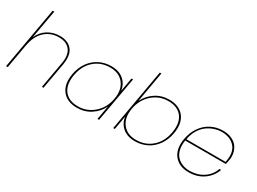

<svg xmlns="http://www.w3.org/2000/svg" viewBox="-41 -1363 2665 1993"><g transform="rotate(30 1291.5 -366.5)"><path d="M37.1 0 168 -740.2H188L127 -397.9Q159.7 -473.1 223.9 -512.5Q288.1 -551.8 367.2 -551.8Q412.6 -551.8 448.2 -538.3Q483.9 -524.9 509.5 -496.1Q535.2 -467.3 543.5 -422.4Q551.8 -377.4 542 -314.9L485.8 0H466.8L522.9 -316.9Q542 -422.4 498.8 -478.3Q455.6 -534.2 363.8 -534.2Q267.1 -534.2 198.2 -471.7Q129.4 -409.2 107.9 -287.1V-288.1L57.1 0Z M673.8 -270Q688.5 -354.5 733.2 -417.7Q777.8 -481 843.3 -513.9Q908.7 -546.9 985.8 -546.9Q1078.6 -546.9 1134.3 -498.8Q1189.9 -450.7 1199.7 -375L1229 -540H1247.6L1151.9 0H1132.8L1161.6 -165Q1127 -89.8 1054 -41.5Q981 6.8 887.7 6.8Q770 6.8 710.9 -67.9Q651.9 -142.6 673.8 -270ZM982.9 -528.8Q871.1 -528.8 792.7 -459.5Q714.4 -390.1 693.8 -270Q672.9 -149.4 726.1 -80.3Q779.3 -11.2 890.6 -11.2Q997.6 -11.2 1078.9 -82.8Q1160.2 -154.3 1180.7 -270Q1201.2 -385.7 1145.5 -457.3Q1089.8 -528.8 982.9 -528.8Z M1407.7 -375Q1444.8 -451.2 1516.8 -499Q1588.9 -546.9 1681.6 -546.9Q1799.3 -546.9 1858.4 -472.2Q1917.5 -397.5 1895.5 -270Q1880.9 -185.5 1836.2 -122.3Q1791.5 -59.1 1726.1 -26.1Q1660.6 6.8 1583.5 6.8Q1490.7 6.8 1435.3 -41Q1379.9 -88.9 1369.6 -165L1340.8 0H1321.8L1452.6 -740.2H1471.7ZM1875.5 -270Q1896.5 -390.6 1843.3 -459.7Q1790 -528.8 1678.7 -528.8Q1571.8 -528.8 1490.5 -457.3Q1409.2 -385.7 1388.7 -270Q1368.2 -154.3 1423.8 -82.8Q1479.5 -11.2 1586.4 -11.2Q1698.2 -11.2 1776.6 -80.6Q1855 -149.9 1875.5 -270Z M2321.8 -528.8Q2274.4 -528.8 2229.5 -513.4Q2184.6 -498 2145 -468.5Q2105.5 -439 2076.9 -389.9Q2048.3 -340.8 2037.6 -278.8H2507.3Q2521 -343.8 2512.2 -391.1Q2503.4 -438.5 2474.6 -469Q2445.8 -499.5 2407 -514.2Q2368.2 -528.8 2321.8 -528.8ZM2508.8 -183.1Q2479.5 -97.7 2404.3 -45.4Q2329.1 6.8 2226.6 6.8Q2111.8 6.8 2052.5 -67.6Q1993.2 -142.1 2015.6 -270Q2030.8 -355 2075.7 -418.5Q2120.6 -481.9 2185.1 -514.4Q2249.5 -546.9 2324.7 -546.9Q2384.3 -546.9 2429.2 -526.6Q2474.1 -506.3 2498 -472.9Q2522 -439.5 2530.8 -398.9Q2539.6 -358.4 2531.7 -314.9Q2523.9 -274.9 2520.5 -261.2H2033.7Q2023.4 -198.7 2035.2 -149.7Q2046.9 -100.6 2075.4 -71Q2104 -41.5 2143.3 -26.4Q2182.6 -11.2 2229.5 -11.2Q2320.3 -11.2 2391.1 -57.4Q2461.9 -103.5 2488.8 -183.1Z"/></g></svg>

Font: SVN-Poppins Thin
Style: Italic
Weight: 100
Italic angle: -10°
Designer: Ninad Kale (Devanagari), Jonny Pinhorn (Latin)
Foundry: Indian Type Foundry
Version: Version 3.002 2017